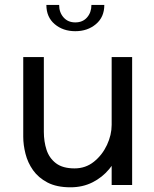

<svg xmlns="http://www.w3.org/2000/svg" viewBox="-20 -768 640 797"><path d="M272.5 9.5Q215.5 9.5 177.5 -10.2Q139.5 -30 117.2 -61.5Q95 -93 85.8 -129.8Q76.5 -166.5 76.5 -200.5Q76.5 -219.5 76.5 -239.8Q76.5 -260 76.5 -280.5V-531H162V-291.5Q162 -273 162 -255Q162 -237 162 -221Q162 -180.5 173.2 -146Q184.5 -111.5 212.5 -90.2Q240.5 -69 289.5 -69Q335.5 -69 370 -96.8Q404.5 -124.5 424 -166.2Q443.5 -208 443.5 -249.5L493 -229Q493 -185 477.5 -142.8Q462 -100.5 433.2 -66Q404.5 -31.5 363.8 -11Q323 9.5 272.5 9.5ZM443.5 0V-531H528.5V0ZM172.5 -747.5H225.5Q225.5 -716.5 243.8 -695.8Q262 -675 292.5 -675Q323.5 -675 341.5 -695.8Q359.5 -716.5 359.5 -747.5H413Q413 -697 378.2 -667.8Q343.5 -638.5 292.5 -638.5Q241.5 -638.5 207 -667.8Q172.5 -697 172.5 -747.5Z"/></svg>

Font: Epilogue
Style: Regular
Weight: 400
Designer: Tyler Finck
Foundry: Etcetera Type Co
Version: Version 2.112